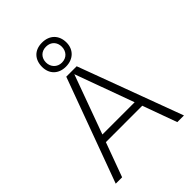

<svg xmlns="http://www.w3.org/2000/svg" viewBox="-224 -875 977 977"><g transform="rotate(-45 264.5 -386.5)"><path d="M66 0 134 -185H396L463 0H511L302 -563H227L20 0ZM381 -225H149L265 -543ZM262 -600C317 -600 351 -636 351 -685C351 -738 317 -773 262 -773C207 -773 175 -738 175 -685C175 -634 209 -600 262 -600ZM262 -629C229 -629 205 -654 205 -687C205 -719 226 -744 262 -744C298 -744 319 -719 319 -687C319 -655 298 -629 262 -629Z"/></g></svg>

Font: OSH Darker Grotesque
Style: Regular
Weight: 400
Designer: Gabriel Lam
Foundry: TypeRant
Version: Version 1.000;Glyphs 3.1.1 (3148)